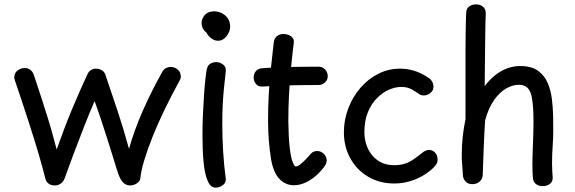

<svg xmlns="http://www.w3.org/2000/svg" viewBox="-20 -842 2638 881"><path d="M48 -474Q46 -480 45.5 -484Q45 -488 46 -492Q47 -509 62 -519.5Q77 -530 94 -530Q107 -530 118 -522.5Q129 -515 135 -499Q156 -437 171.5 -388.5Q187 -340 199.5 -300Q212 -260 221.5 -225Q231 -190 240 -156Q276 -258 311 -342Q346 -426 383 -505Q389 -516 399 -521.5Q409 -527 419 -527Q436 -527 448.5 -519Q461 -511 465 -495Q492 -415 519 -334.5Q546 -254 572 -159Q595 -242 634.5 -332Q674 -422 725 -513Q732 -525 742.5 -530Q753 -535 763 -535Q780 -535 794 -524Q808 -513 809 -496Q811 -491 809 -484Q807 -477 803 -470Q766 -403 734.5 -337.5Q703 -272 679.5 -213Q656 -154 641.5 -105.5Q627 -57 624 -24Q623 -15 616 -7.5Q609 0 598.5 4.5Q588 9 577 9Q558 9 544 -5.5Q530 -20 519 -55Q510 -84 497.5 -124.5Q485 -165 470.5 -210.5Q456 -256 441.5 -299.5Q427 -343 414 -378Q391 -325 365.5 -260Q340 -195 316.5 -132.5Q293 -70 276 -22Q272 -12 265 -5Q258 2 249.5 5.5Q241 9 231 9Q215 9 203.5 1Q192 -7 188 -23Q175 -75 156.5 -138Q138 -201 111.5 -283Q85 -365 48 -474Z M905 -736Q905 -756 919.5 -773Q934 -790 963 -790Q981 -790 998 -781.5Q1015 -773 1025.5 -757.5Q1036 -742 1036 -719Q1036 -705 1028.5 -690Q1021 -675 1008.5 -665Q996 -655 981 -655Q964 -655 949.5 -666Q935 -677 927 -693Q917 -700 911 -711.5Q905 -723 905 -736ZM929 -525Q932 -538 938.5 -544.5Q945 -551 954 -554Q963 -557 972 -557Q989 -557 1003.5 -546Q1018 -535 1016 -515Q1012 -477 1008 -440Q1004 -403 1002 -362.5Q1000 -322 1000 -272Q1000 -240 1001 -208.5Q1002 -177 1004 -145Q1006 -113 1009 -82Q1012 -51 1016 -21Q1017 -9 1010 0Q1003 9 992 14Q981 19 969 19Q946 19 932.5 -13Q919 -45 914 -99.5Q909 -154 909 -221Q909 -266 911 -313.5Q913 -361 916 -404Q919 -447 922.5 -479Q926 -511 929 -525Z M1236 -646Q1238 -666 1250.5 -676Q1263 -686 1281 -686Q1293 -686 1304.5 -681.5Q1316 -677 1323 -668Q1330 -659 1328 -645Q1320 -581 1314.5 -522Q1309 -463 1306 -405Q1303 -347 1303 -285Q1304 -209 1309.5 -163.5Q1315 -118 1323 -98Q1331 -78 1337 -78Q1346 -78 1360 -89.5Q1374 -101 1387.5 -115.5Q1401 -130 1407 -137Q1413 -144 1420.5 -146.5Q1428 -149 1435 -149Q1447 -149 1457 -143Q1467 -137 1473 -127Q1479 -117 1479 -105Q1479 -98 1475.5 -90Q1472 -82 1464 -72Q1444 -46 1420.5 -28Q1397 -10 1374 -1Q1351 8 1329 8Q1290 8 1262.5 -20.5Q1235 -49 1224 -110Q1217 -154 1213.5 -198.5Q1210 -243 1210 -288Q1210 -349 1213 -405Q1216 -461 1222 -519.5Q1228 -578 1236 -646ZM1184 -445Q1165 -444 1154.5 -456.5Q1144 -469 1144 -487Q1144 -504 1154.5 -516Q1165 -528 1184 -529Q1210 -531 1238.5 -532.5Q1267 -534 1298 -534.5Q1329 -535 1365 -535.5Q1401 -536 1442 -536Q1459 -536 1471 -524Q1483 -512 1484 -493Q1484 -475 1471 -463.5Q1458 -452 1442 -452Q1400 -452 1370 -451.5Q1340 -451 1313 -450.5Q1286 -450 1256 -448.5Q1226 -447 1184 -445Z M1943 -487Q1956 -480 1962.5 -468Q1969 -456 1969 -445Q1969 -431 1961 -421.5Q1953 -412 1943 -408Q1933 -404 1925 -404Q1913 -404 1903.5 -410Q1894 -416 1883.5 -423.5Q1873 -431 1858 -437Q1843 -443 1820 -443Q1794 -443 1765 -430.5Q1736 -418 1710 -392Q1684 -366 1668 -327Q1652 -288 1652 -235Q1652 -207 1660.5 -180Q1669 -153 1686.5 -131Q1704 -109 1729.5 -96.5Q1755 -84 1789 -84Q1814 -84 1834.5 -90Q1855 -96 1874 -108.5Q1893 -121 1915 -139Q1933 -154 1948 -154Q1960 -154 1969 -148Q1978 -142 1983 -132Q1988 -122 1988 -109Q1988 -96 1979.5 -84.5Q1971 -73 1955 -60Q1920 -31 1877 -15.5Q1834 0 1790 0Q1722 0 1669.5 -31Q1617 -62 1587.5 -115.5Q1558 -169 1558 -235Q1558 -292 1578 -344.5Q1598 -397 1633 -438Q1668 -479 1715 -503Q1762 -527 1816 -527Q1847 -527 1879.5 -517.5Q1912 -508 1943 -487Z M2119 -781Q2119 -802 2132.5 -812Q2146 -822 2164 -822Q2183 -822 2196 -811.5Q2209 -801 2209 -781Q2208 -761 2207.5 -738Q2207 -715 2206.5 -679.5Q2206 -644 2205.5 -588.5Q2205 -533 2204 -447Q2226 -476 2251.5 -496.5Q2277 -517 2306.5 -528Q2336 -539 2367 -539Q2419 -539 2449 -517Q2479 -495 2493.5 -460.5Q2508 -426 2512.5 -387Q2517 -348 2518 -313Q2520 -231 2516.5 -182Q2513 -133 2513 -92Q2513 -75 2514 -59.5Q2515 -44 2516 -28Q2517 -9 2503.5 1.5Q2490 12 2470 12Q2451 12 2438.5 2Q2426 -8 2425 -29Q2423 -52 2423 -85Q2423 -118 2424.5 -154.5Q2426 -191 2427 -225.5Q2428 -260 2428 -285Q2428 -380 2414.5 -416.5Q2401 -453 2361 -453Q2332 -453 2302.5 -436Q2273 -419 2247.5 -383.5Q2222 -348 2206 -290Q2202 -226 2199.5 -162.5Q2197 -99 2195 -39Q2194 -20 2180.5 -8.5Q2167 3 2147 3Q2128 3 2116.5 -9Q2105 -21 2104 -38Q2103 -62 2100.5 -87.5Q2098 -113 2099 -138Q2099 -178 2103.5 -217.5Q2108 -257 2116 -295Q2116 -399 2116 -472.5Q2116 -546 2116 -596Q2116 -646 2116.5 -679.5Q2117 -713 2117.5 -736.5Q2118 -760 2119 -781Z"/></svg>

Font: Playpen Sans Arabic
Style: Regular
Weight: 400
Designer: Azza Alameddine, Laura Meseguer, Veronika Burian, José Scaglione
Foundry: TypeTogether
Version: Version 2.000